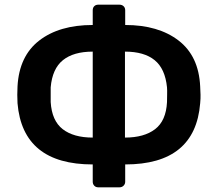

<svg xmlns="http://www.w3.org/2000/svg" viewBox="-20 -770 932 822"><path d="M401 32Q390 32 383.5 25Q377 18 377 8V-66Q77 -66 55 -328Q54 -341 54 -364Q54 -387 55 -400Q62 -530 148 -596.5Q234 -663 377 -663V-726Q377 -737 383.5 -743.5Q390 -750 401 -750H491Q502 -750 509 -743.5Q516 -737 516 -726V-663Q658 -663 744.5 -596.5Q831 -530 837 -400Q838 -379 838.5 -364Q839 -349 837 -328Q816 -66 516 -66V8Q516 18 509 25Q502 32 491 32ZM377 -181V-549Q295 -549 249.5 -512.5Q204 -476 197 -396Q197 -379 197 -364.5Q197 -350 197 -333Q202 -253 248.5 -217Q295 -181 377 -181ZM515 -181Q597 -181 644 -217Q691 -253 695 -333Q695 -346 695.5 -365Q696 -384 695 -396Q687 -476 642 -512.5Q597 -549 515 -549Z"/></svg>

Font: Rubik Medium
Style: Regular
Weight: 500
Designer: Hubert and Fischer
Foundry: Hubert and Fischer
Version: Version 2.300; ttfautohint (v1.8.4.7-5d5b);gftools[0.9.30]